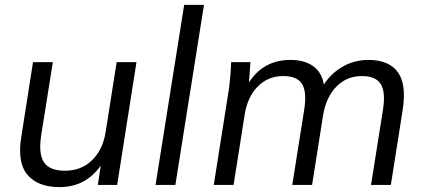

<svg xmlns="http://www.w3.org/2000/svg" viewBox="-20 -756 1733 785"><path d="M223 9Q135 9 92.5 -41Q50 -91 67 -196L115 -502H196L148 -200Q137 -125 160.5 -91.5Q184 -58 245 -58Q313 -58 357 -101.5Q401 -145 412 -217L457 -502H538L459 0H380L392 -79Q330 9 223 9Z M616 0 733 -736H814L697 0Z M854 0 915 -386Q919 -414 921.5 -443.5Q924 -473 925 -502H1004L998 -419Q1057 -511 1168 -511Q1225 -511 1260.5 -485.5Q1296 -460 1304 -410Q1333 -456 1381 -483.5Q1429 -511 1486 -511Q1570 -511 1606.5 -461Q1643 -411 1626 -304L1578 0H1497L1546 -309Q1557 -380 1536.5 -412.5Q1516 -445 1460 -445Q1397 -445 1355 -401.5Q1313 -358 1301 -285L1256 0H1175L1224 -309Q1235 -380 1215 -412.5Q1195 -445 1138 -445Q1075 -445 1033 -401.5Q991 -358 980 -285L935 0Z"/></svg>

Font: Mulish
Style: Italic
Weight: 400
Italic angle: -9°
Designer: Vernon Adams
Foundry: Vernon Adams
Version: Version 3.603; ttfautohint (v1.8.3)